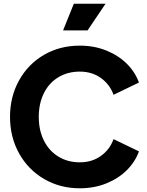

<svg xmlns="http://www.w3.org/2000/svg" viewBox="-20 -1003 792 1035"><path d="M34 -373Q34 -482 83 -570Q132 -658 217.5 -707.5Q303 -757 410 -757Q488 -757 553.5 -730.5Q619 -704 664 -659Q709 -614 729 -558L592 -492Q572 -548 524 -582.5Q476 -617 410 -617Q345 -617 294.5 -586.5Q244 -556 216.5 -500.5Q189 -445 189 -373Q189 -301 216.5 -245.5Q244 -190 294.5 -159Q345 -128 410 -128Q476 -128 524 -162.5Q572 -197 592 -253L729 -187Q709 -131 664 -86Q619 -41 553.5 -14.5Q488 12 410 12Q304 12 218 -38Q132 -88 83 -176Q34 -264 34 -373ZM378 -983H549L452 -839H320Z"/></svg>

Font: BLUETTI 2.0
Style: Bold
Weight: 700
Designer: Stijn de Vries
Foundry: tokotype
Version: Version 2.005;October 31, 2023;FontCreator 14.0.0.2814 64-bi